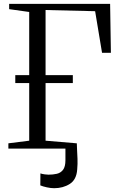

<svg xmlns="http://www.w3.org/2000/svg" viewBox="-20 -763 613 986"><path d="M258 203.5Q241 203.5 220.5 199Q200 194.5 187 189L187.5 127.5Q198 131 210.5 132.5Q223 134 229 134Q252 134 271.8 129.5Q291.5 125 303.8 109Q316 93 316 59.5V0H23V-27L130 -40.5V-336.5H58.5V-377H130V-701.5L27 -716V-743H545.5L549.5 -492H504L468.5 -705.5L214 -711.5V-377H354V-336.5H214V-40.5L374.5 -27Q374.5 -13 375.8 7.2Q377 27.5 378 52.8Q379 78 376.5 107Q373 159.5 338.5 181.5Q304 203.5 258 203.5Z"/></svg>

Font: Merriweather 96pt Light
Style: Regular
Weight: 300
Version: Version 2.100